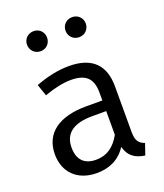

<svg xmlns="http://www.w3.org/2000/svg" viewBox="-151 -923 882 1035"><g transform="rotate(-20 290.0 -405.0)"><path d="M165 -823C132 -823 107 -798 107 -766C107 -733 132 -708 165 -708C198 -708 222 -733 222 -766C222 -798 198 -823 165 -823ZM386 -823C353 -823 328 -798 328 -766C328 -733 353 -708 386 -708C419 -708 444 -733 444 -766C444 -798 419 -823 386 -823ZM476 -131V-394C476 -512 415 -581 280 -581C217 -581 156 -568 87 -542L110 -475C168 -496 220 -507 264 -507C346 -507 386 -474 386 -390V-345H293C137 -345 46 -280 46 -159C46 -57 113 13 226 13C297 13 357 -14 396 -75C411 -18 447 5 502 13L524 -51C494 -62 476 -78 476 -131ZM246 -56C178 -56 143 -94 143 -163C143 -244 199 -284 305 -284H386V-148C352 -87 308 -56 246 -56Z"/></g></svg>

Font: Glow Sans SC Normal Book
Style: Regular
Weight: 500
Designer: Ryoko NISHIZUKA (kana, bopomofo & ideographs); Paul D. Hunt (Latin, Greek & Cyrillic); Sandoll Communications, Soo-young
Version: Version 0.93